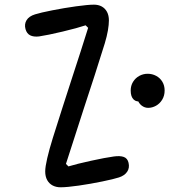

<svg xmlns="http://www.w3.org/2000/svg" viewBox="-20 -798 726 823"><path d="M566.7 -411.8 587.3 -365.2Q566.3 -359 553.2 -371.1Q540.2 -383.2 540.2 -409.8Q540.2 -430.8 550.3 -447.2Q560.5 -463.7 577.2 -472.8Q594 -481.8 613 -481.8Q632.5 -481.8 649.2 -472.9Q666 -464 675.8 -447.8Q685.7 -431.5 685.7 -410.2Q685.7 -387.8 675.3 -370.8Q665 -353.8 648.8 -344.8Q632.5 -335.7 615 -335.7Q600 -335.7 587.2 -345.5Q574.5 -355.3 568.7 -372.8Q562.8 -390.3 566.7 -411.8ZM173.8 -63.2Q173.8 -82.5 182.4 -119.8Q191 -157 206.5 -206.8Q230.5 -283.5 246.8 -333.8Q263.2 -384.2 288.2 -462Q311.8 -534.5 325.2 -575.8Q338.5 -617 357.8 -678.7L347 -689.5Q312.3 -677.8 248 -662.5Q183.7 -647.2 147.2 -641.8Q124.2 -639.2 109.5 -646.5Q94.8 -653.8 89.3 -673.3Q83.5 -694.5 93.9 -711.5Q104.3 -728.5 130.3 -736.5Q153.5 -743.8 204.2 -753.8Q255 -763.8 306 -770.9Q357 -778 383 -778Q401.7 -778 416.1 -770.2Q430.5 -762.3 438.7 -747.1Q446.8 -731.8 446.8 -710.5Q446.8 -692.7 442.6 -667.7Q438.3 -642.7 429 -611.7Q403.5 -529.5 386.3 -476.7Q369.2 -423.8 339.5 -333.5Q315.8 -259.5 295.3 -196.4Q274.8 -133.3 262.7 -95.5L273.3 -84.7Q308.3 -95.3 369.8 -108.8Q431.3 -122.3 468 -127.3Q494.8 -131 510.7 -125.2Q526.5 -119.5 531 -100.3Q536.2 -78.5 525.2 -62Q514.3 -45.5 490 -37.5Q468 -30.3 418.3 -20.1Q368.7 -9.8 317.9 -2.5Q267.2 4.8 239.5 4.8Q220.7 4.8 205.8 -2.9Q190.8 -10.7 182.3 -26Q173.8 -41.3 173.8 -63.2Z"/></svg>

Font: Monaspace Radon Var
Style: Regular
Weight: 400
Designer: Riley Cran and the Lettermatic Team
Version: Version 1.000 (Monaspace Radon Var)